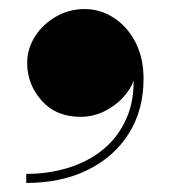

<svg xmlns="http://www.w3.org/2000/svg" viewBox="-20 -248 378 424"><path d="M38 156V136Q89 136 134.2 121.5Q179.5 107 212.8 77.8Q246 48.5 262.8 4.8Q279.5 -39 273.5 -97.5H280Q280 -70.5 262.2 -45.8Q244.5 -21 216.8 -5.5Q189 10 158 10Q103.5 10 71.8 -26Q40 -62 40 -109Q40 -140.5 57.5 -167.8Q75 -195 104 -211.5Q133 -228 167 -228Q201.5 -228 231.2 -208.8Q261 -189.5 279 -155Q297 -120.5 297 -74Q297 -5 264.5 46.8Q232 98.5 173.8 127.2Q115.5 156 38 156Z"/></svg>

Font: Bodoni Moda Black
Style: Regular
Weight: 900
Version: Version 2.005